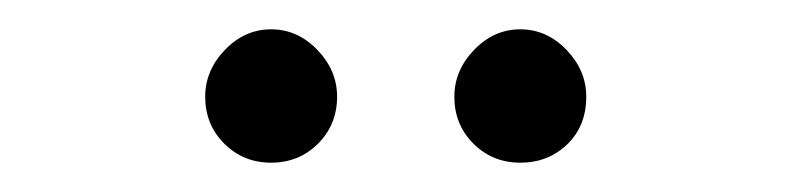

<svg xmlns="http://www.w3.org/2000/svg" viewBox="-20 -700 540 131"><path d="M335 -680Q353 -680 366.5 -666Q380 -652 380 -634Q380 -614 367 -601.5Q354 -589 335 -589Q316 -589 303 -602Q290 -615 290 -634Q290 -652 303.5 -666Q317 -680 335 -680ZM165 -680Q183 -680 196.5 -666Q210 -652 210 -634Q210 -615 197 -602Q184 -589 165 -589Q146 -589 133 -602Q120 -615 120 -634Q120 -652 133.5 -666Q147 -680 165 -680Z"/></svg>

Font: Augsburger Schrift CAT
Style: Regular
Weight: 400
Designer: Peter Wiegel nach Roos&Junge Offenbach
Foundry: CAT-Fonts, Peter Wiegel
Version: Version 1.000